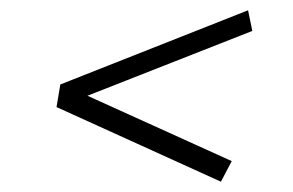

<svg xmlns="http://www.w3.org/2000/svg" viewBox="-20 -417 569 373"><path d="M89.8 -209 97.2 -252.9 461.9 -397 470.2 -356.9 149.9 -231 430.2 -104 409.2 -64Z"/></svg>

Font: Dihjauti
Style: Italic
Weight: 400
Italic angle: -9°
Designer: T. Christopher White
Version: Version 3.0.0